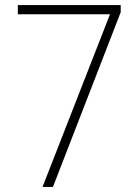

<svg xmlns="http://www.w3.org/2000/svg" viewBox="-20 -734 548 754"><path d="M147 0H188L454 -686V-714H50V-678H412Z"/></svg>

Font: Noto Sans Lao UI SemCond ExtLt
Style: Regular
Weight: 200
Width: 4
Designer: Monotype Design Team
Foundry: Monotype Imaging Inc.
Version: Version 2.000